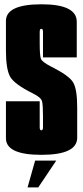

<svg xmlns="http://www.w3.org/2000/svg" viewBox="-20 -700 378 873"><path d="M105.3 152.2 139.7 30.3H235.7L153.9 152.2ZM168 4Q7 4 7 -71.5V-239.5H160.5V-121Q160.5 -107.5 168 -107.5Q175.5 -107.5 175.5 -121V-174.5Q175.5 -222 171.2 -239.2Q167 -256.5 131 -274.5Q43 -318 25 -353.2Q7 -388.5 7 -469.5V-604.5Q7 -680.5 169 -680.5Q329 -680.5 329 -601V-439H175.5V-555Q175.5 -569 168 -569Q160.5 -569 160.5 -555V-505Q160.5 -448 165.8 -433.2Q171 -418.5 212 -397.5Q294 -356.5 312.5 -325.5Q331 -294.5 331 -212V-74Q331 4 168 4Z"/></svg>

Font: Anybody UltraCondensed ExtraBold
Style: Regular
Weight: 800
Width: 1
Designer: Tyler Finck
Foundry: Etcetera Type Company
Version: Version 1.010; ttfautohint (v1.8.3) -l 8 -r 50 -G 200 -x 14 